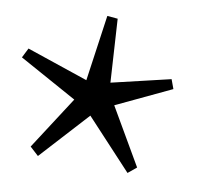

<svg xmlns="http://www.w3.org/2000/svg" viewBox="-36 -703 436 420"><g transform="rotate(-5 182.0 -493.0)"><path d="M250 -330 228 -320 158 -452 36 -374 22 -396 126 -490 20 -592 36 -610 156 -530 214 -666 236 -658 208 -520 342 -516 344 -494 212 -470Z"/></g></svg>

Font: Montaga
Style: Regular
Weight: 400
Designer: Alejandra Rodriguez
Foundry: Alejandra Rodriguez
Version: Version 1.001